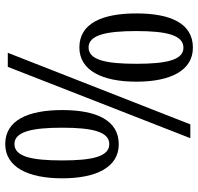

<svg xmlns="http://www.w3.org/2000/svg" viewBox="-32 -732 774 751"><g transform="rotate(90 355.5 -357.0)"><path d="M166 -280C256 -280 300 -369 300 -503C300 -637 256 -724 167 -724C72 -724 33 -637 33 -503C33 -369 72 -280 166 -280ZM187 0H242L521 -714H467ZM166 -316C118 -316 102 -383 102 -503C102 -621 118 -687 167 -687C215 -687 230 -621 230 -503C230 -383 215 -316 166 -316ZM544 10C634 10 678 -79 678 -213C678 -347 634 -434 545 -434C451 -434 411 -347 411 -213C411 -79 451 10 544 10ZM544 -26C496 -26 480 -93 480 -213C480 -331 496 -397 544 -397C593 -397 608 -331 608 -213C608 -93 593 -26 544 -26Z"/></g></svg>

Font: Noto Serif Ethiopic XCn
Style: Regular
Weight: 400
Width: 2
Designer: Monotype Design Team
Foundry: Monotype Imaging Inc.
Version: Version 2.102